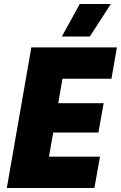

<svg xmlns="http://www.w3.org/2000/svg" viewBox="-20 -936 602 956"><path d="M14 0H450L478 -156H224L245 -276H470L496 -422H270L291 -544H535L562 -700H136ZM532 -916H377L288 -754H427Z"/></svg>

Font: Fixel Text 20240404 ExtraBold
Style: Italic
Weight: 800
Width: 4
Italic angle: -10°
Designer: AlfaBravo + MacPaw
Foundry: Kyrylo Tkachov, Marchela Mozhyna, Serhii Makarenko, Maria Weinstein, Zakhar Kryvoshyya
Version: Version 1.211;Glyphs 3.2 (3225)